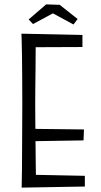

<svg xmlns="http://www.w3.org/2000/svg" viewBox="-20 -853 462 878"><path d="M79 5Q79 5 79.5 -18Q80 -41 80.5 -80.5Q81 -120 81 -169.5Q81 -219 81.5 -273Q82 -327 82 -378Q82 -442 81.5 -500Q81 -558 80.5 -602.5Q80 -647 79 -673Q78 -699 78 -699L144 -689Q144 -689 143.5 -668Q143 -647 143 -613Q143 -579 142.5 -537.5Q142 -496 141.5 -455Q141 -414 141 -379Q141 -344 141.5 -295.5Q142 -247 142.5 -196.5Q143 -146 143.5 -102Q144 -58 144.5 -31Q145 -4 145 -4ZM79 5 120 -54 368 -49V0ZM112 -207V-264L364 -261L362 -211ZM109 -637 78 -699 357 -693V-638ZM316 -741 222 -792 131 -743 111 -764 191 -833 253 -831 335 -766Z"/></svg>

Font: Truculenta Light
Style: Regular
Weight: 300
Version: Version 1.002